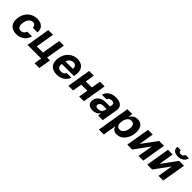

<svg xmlns="http://www.w3.org/2000/svg" viewBox="353 -2348 4165 4165"><g transform="rotate(45 2435.0 -266.0)"><path d="M259.9 10.7C405.2 10.7 509.9 -74.6 538.7 -199.9H396C377.1 -142 333.8 -109 281.2 -109C210.6 -109 174.7 -168.3 192.1 -272.7C208.5 -375.7 264.9 -434.7 335.9 -434.7C390.6 -434.7 420.1 -397.7 419.4 -343.8H561.8C576.7 -469.8 495.4 -552.6 353 -552.6C187.5 -552.6 65.3 -437.9 38.4 -270.6C10.3 -104.8 92 10.7 259.9 10.7Z M1170.1 -545.5H1027.3L956 -119H766.3L837.7 -545.5H693.2L602.3 0H1019.2L990.8 174.7H1137.8L1183.2 -105.1H1096.6Z M1500.4 10.7C1640.3 10.7 1741.8 -62.5 1777.7 -169.4H1636.7C1616.1 -126.8 1572.1 -102.3 1521.7 -102.3C1444.6 -102.3 1405.5 -141.3 1420.1 -234H1791.9L1798.3 -275.6C1828.5 -460.9 1732.6 -552.6 1588.1 -552.6C1427.6 -552.6 1304.7 -438.6 1276.6 -270.2C1247.5 -97.3 1332.4 10.7 1500.4 10.7ZM1437.1 -327.8C1449.9 -387.8 1507.8 -439.6 1572.8 -439.6C1638.1 -439.6 1674.7 -392.8 1664.1 -327.8Z M2090.6 -545.5H1946.4L1855.5 0H1999.6L2035.5 -214.1H2221.6L2186.1 0H2329.5L2420.5 -545.5H2277L2241.5 -333.1H2055Z M2601.2 10.3C2681.8 10.3 2740.1 -24.9 2774.9 -75.6H2779.1L2766.3 0H2909.8L2971.2 -367.9C2992.9 -497.9 2891.3 -552.6 2770.6 -552.6C2639.6 -552.6 2536.6 -490.8 2508.5 -376.4H2649.1C2661.2 -418.3 2698.5 -442.1 2752.5 -442.1C2803.6 -442.1 2827.4 -415.5 2820.7 -371.4L2812.5 -320H2687.5C2570.3 -320 2467.7 -273.8 2447.1 -152.3C2429.3 -44.7 2497.5 10.3 2601.2 10.3ZM2592.3 -157.3C2599.1 -199.9 2637.8 -228.3 2696 -228H2797.9L2792.3 -195C2782 -137.4 2728.3 -94.1 2661.9 -94.1C2614.7 -94.1 2585.9 -116.1 2592.3 -157.3Z M2994.3 204.5H3146L3194.2 -87.4H3199.9C3212.7 -41.9 3249.6 8.9 3338.1 8.9C3462.4 8.9 3576 -89.5 3606.2 -272C3637.1 -459.5 3551.8 -552.6 3432.2 -552.6C3340.6 -552.6 3287.3 -498.2 3260.7 -453.8H3253.9L3269.2 -545.5H3120ZM3222.7 -272.7C3237.9 -370 3289.8 -432.2 3363.3 -432.2C3438.2 -432.2 3466.6 -367.2 3451.7 -272.7C3435 -177.6 3384.6 -111.5 3310.7 -111.5C3237.6 -111.5 3206.7 -175.4 3222.7 -272.7Z M3839.8 -199.6 3897.4 -545.5H3753.2L3662.3 0H3812.1L4065.7 -346.9L4007.8 0H4152.3L4243.3 -545.5H4093.8Z M4451.7 -199.6 4509.2 -545.5H4365.1L4274.1 0H4424L4677.6 -346.9L4619.7 0H4764.2L4855.1 -545.5H4705.6ZM4464.8 -735.8C4450.3 -649.9 4508.5 -592.3 4616.5 -592.3C4723.7 -592.3 4801.5 -649.9 4816.1 -735.8H4710.6C4704.5 -702.4 4680 -672.2 4629.6 -672.2C4578.1 -672.2 4563.9 -703.1 4569.2 -735.8Z"/></g></svg>

Font: Magic Ui Pro
Style: Bold Italic
Weight: 700
Italic angle: -9.39999°
Designer: Stefan Endress, Andreas Faust
Version: Version 1.000;FEAKit 1.0